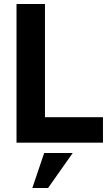

<svg xmlns="http://www.w3.org/2000/svg" viewBox="-20 -717 547 965"><path d="M63 -697H206V-128H497.5V0H63ZM202 52H345.5L221.5 228H142.5Z"/></svg>

Font: HK Grotesk ExtraBold
Style: Regular
Weight: 800
Designer: Alfredo Marco Pradil
Foundry: Hanken Design Co.
Version: Version 3.001